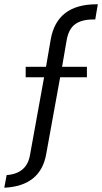

<svg xmlns="http://www.w3.org/2000/svg" viewBox="-93 -728 477 897"><path d="M358 -708H364L352 -637H342Q288 -637 257.5 -614.5Q227 -592 218 -538L197 -416H313V-367H188L123 -9Q97 141 -73 149L-62 90Q32 83 47 -3L113 -367H27V-416H122L144 -544Q173 -708 358 -708Z"/></svg>

Font: Questrial
Style: Regular
Weight: 400
Designer: Joe Prince
Foundry: Joe Prince
Version: Version 1.002